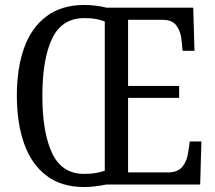

<svg xmlns="http://www.w3.org/2000/svg" viewBox="-20 -745 868 775"><path d="M320 10Q228 10 167.5 -36Q107 -82 77.5 -165Q48 -248 48 -359Q48 -470 77.5 -552Q107 -634 168 -679.5Q229 -725 321 -725Q342 -725 367 -722Q392 -719 410 -714H760L765 -540H717L713 -582Q710 -616 693 -640.5Q676 -665 637 -665H497V-398H703V-350H497V-49H657Q699 -49 717.5 -73.5Q736 -98 740 -132L746 -174H793L788 0H408Q390 4 365.5 7Q341 10 320 10ZM320 -43Q345 -43 366 -46.5Q387 -50 403 -56V-658Q371 -672 321 -672Q230 -672 190.5 -589.5Q151 -507 151 -358Q151 -210 190.5 -126.5Q230 -43 320 -43Z"/></svg>

Font: Noto Serif Myanmar Cond
Style: Regular
Weight: 400
Width: 3
Designer: Ben Mitchell and the Monotype Design Team
Foundry: Monotype Imaging Inc.
Version: Version 2.106; ttfautohint (v1.8.4.7-5d5b)